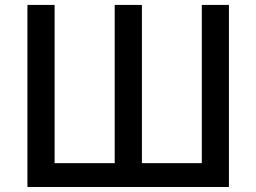

<svg xmlns="http://www.w3.org/2000/svg" viewBox="-20 -747 1024 767"><path d="M89.5 -727.3V0H894.5V-727.3H786.2V-95.2H546.9V-727.3H438.2V-95.2H198.2V-727.3Z"/></svg>

Font: Margiela Sans Medium
Style: Regular
Weight: 500
Designer: Stefan Endress, Andreas Faust
Version: Version 1.100;FEAKit 1.0